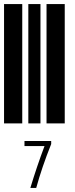

<svg xmlns="http://www.w3.org/2000/svg" viewBox="-20 -610 370 949"><path d="M0 0V-590H90V0ZM120 0V-590H180V0ZM210 0V-590H300V0ZM130 319Q162 213 200 112H101V87H233V102Q187 217 159 319Z"/></svg>

Font: Libre Barcode 128 Text
Style: Regular
Weight: 400
Version: Version 1.005; ttfautohint (v1.8.3)